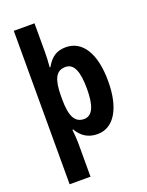

<svg xmlns="http://www.w3.org/2000/svg" viewBox="-180 -848 901 1176"><g transform="rotate(-20 270.0 -260.0)"><path d="M501 -273C501 -455 435 -557 327 -557C269 -557 231 -533 198 -475H193C196 -504 198 -540 198 -573V-760H63V240H199V20C199 0 197 -32 193 -68H198C227 -18 270 10 330 10C435 10 501 -94 501 -273ZM363 -273C363 -169 341 -105 284 -105C223 -105 198 -156 198 -265V-288C199 -396 223 -444 284 -444C338 -444 363 -389 363 -273Z"/></g></svg>

Font: Noto Sans Ethiopic Condensed
Style: Bold
Weight: 700
Width: 3
Designer: Monotype Design Team
Foundry: Monotype Imaging Inc.
Version: Version 2.102